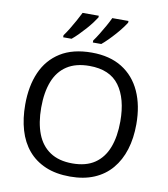

<svg xmlns="http://www.w3.org/2000/svg" viewBox="-100 -1028 981 1121"><g transform="rotate(10 390.5 -467.0)"><path d="M720 -358Q720 -275 699 -207.5Q678 -140 636.5 -91Q595 -42 533.5 -16Q472 10 391 10Q307 10 245 -16.5Q183 -43 142 -91.5Q101 -140 81 -208Q61 -276 61 -359Q61 -469 97 -551Q133 -633 206.5 -679Q280 -725 392 -725Q499 -725 572 -679.5Q645 -634 682.5 -551.5Q720 -469 720 -358ZM156 -358Q156 -268 181 -203Q206 -138 258.5 -103Q311 -68 391 -68Q472 -68 523.5 -103Q575 -138 600 -203Q625 -268 625 -358Q625 -493 569 -569.5Q513 -646 392 -646Q311 -646 258.5 -611.5Q206 -577 181 -512.5Q156 -448 156 -358ZM570 -934Q562 -921 547 -901Q532 -881 512.5 -859Q493 -837 473.5 -817.5Q454 -798 437 -784H387V-796Q401 -815 417 -841Q433 -867 448.5 -894.5Q464 -922 474 -944H570ZM394 -934Q386 -921 371 -901Q356 -881 336.5 -859Q317 -837 297.5 -817.5Q278 -798 261 -784H211V-796Q225 -815 241 -841Q257 -867 272 -894.5Q287 -922 298 -944H394Z"/></g></svg>

Font: Noto Sans Gurmukhi
Style: Regular
Weight: 400
Designer: Jelle Bosma - Monotype Design Team
Foundry: Monotype Imaging Inc.
Version: Version 2.003